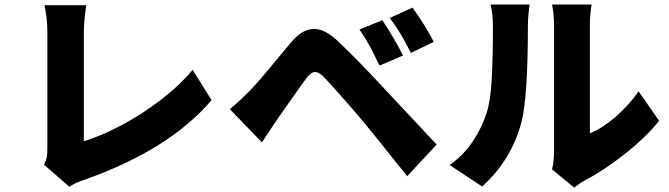

<svg xmlns="http://www.w3.org/2000/svg" viewBox="-20 -775 2970 853"><path d="M190.4 -115.2V-628.9Q190.4 -692.4 177.7 -752H363.3Q352.5 -681.6 352.5 -628.9V-147.5Q426.8 -169.9 516.1 -216.8Q605.5 -263.7 690.4 -328.1Q775.4 -392.6 835.9 -464.8L919.9 -330.1Q730.5 -108.4 355.5 23.4Q313.5 37.1 288.1 54.7L175.8 -43Q185.5 -63.5 188 -78.6Q190.4 -93.8 190.4 -115.2Z M1770.5 -528.3 1666 -483.4Q1639.6 -539.1 1621.6 -572.3Q1603.5 -605.5 1577.1 -643.6L1678.7 -685.5Q1701.2 -651.4 1728 -606Q1754.9 -560.5 1770.5 -528.3ZM1087.9 -370.1Q1127 -409.2 1221.7 -525.4L1272.5 -585.9Q1322.3 -646.5 1375 -646.5Q1423.8 -646.5 1479.5 -593.8Q1568.4 -509.8 1677.7 -391.6L1919.9 -132.8L1789.1 7.8Q1777.3 -6.8 1763.7 -24.4Q1750 -42 1733.4 -61.5Q1657.2 -158.2 1590.8 -238.3Q1549.8 -287.1 1496.6 -347.2Q1443.4 -407.2 1417 -434.6Q1396.5 -455.1 1379.9 -455.1Q1362.3 -455.1 1342.8 -429.7Q1324.2 -405.3 1244.1 -291L1210 -242.2Q1184.6 -205.1 1143.6 -142.6L1001 -290Q1037.1 -319.3 1087.9 -370.1ZM1812.5 -741.2Q1836.9 -708 1864.3 -664.1Q1891.6 -620.1 1907.2 -588.9L1805.7 -540Q1779.3 -590.8 1759.8 -624Q1740.2 -657.2 1711.9 -695.3Z M2441.4 -103.5V-664.1Q2441.4 -710 2432.6 -754.9H2608.4Q2600.6 -709 2600.6 -663.1V-182.6Q2656.2 -205.1 2714.4 -255.4Q2772.5 -305.7 2817.4 -369.1L2908.2 -238.3Q2850.6 -166 2756.8 -91.8Q2663.1 -17.6 2578.1 26.4Q2560.5 36.1 2547.9 45.9Q2535.2 55.7 2531.2 58.6L2432.6 -22.5Q2441.4 -59.6 2441.4 -103.5ZM2141.6 -272.5Q2159.2 -325.2 2164.6 -423.8Q2169.9 -522.5 2169.9 -654.3Q2169.9 -713.9 2159.2 -754.9H2333Q2325.2 -701.2 2325.2 -656.2Q2325.2 -343.8 2296.9 -233.4Q2252 -63.5 2122.1 53.7L1977.5 -42Q2039.1 -85 2079.6 -145.5Q2120.1 -206.1 2141.6 -272.5Z"/></svg>

Font: Min Sans Black
Style: Regular
Weight: 900
Designer: Jinseong-Kim, NotoSansCJK, Nunito
Foundry: Jinseong-Kim
Version: Version 1.000